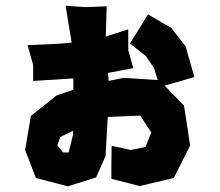

<svg xmlns="http://www.w3.org/2000/svg" viewBox="-20 -613 776 676"><path d="M237.3 -152.3V-139.6L221.7 -76.2H202.1L181.6 -101.6L192.4 -130.9ZM437.5 -460 494.1 -415 522.5 -373 535.2 -331.1 416 -338.9 362.3 -328.1 360.4 -356.4 377 -359.4 449.2 -373 431.6 -436.5V-509.8L352.5 -484.4L355.5 -590.8L281.2 -587.9L210.9 -592.8L232.4 -462.9L187.5 -459L77.1 -454.1L96.7 -383.8V-328.1L238.3 -336.9V-296.9L179.7 -277.3L88.9 -205.1L68.4 -85L106.4 13.7L218.8 43L318.4 11.7L351.6 -63.5L359.4 -201.2L473.6 -206.1L512.7 -146.5L492.2 -95.7L440.4 -85L373 -99.6L372.1 -22.5V16.6L471.7 42L591.8 13.7L649.4 -100.6L627.9 -241.2L559.6 -311.5L600.6 -323.2L664.1 -341.8L633.8 -449.2L583 -514.6L501 -562.5L473.6 -517.6Z"/></svg>

Font: MaokenAssortedSans-Lite
Style: Lite
Weight: 400
Version: Version 1.400